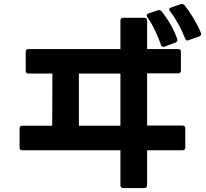

<svg xmlns="http://www.w3.org/2000/svg" viewBox="-20 -899 1040 971"><path d="M934 -696 988 -715C994 -717 997 -721 997 -727C997 -729 997 -731 996 -733C976 -782 942 -837 913 -873C909 -877 905 -879 901 -879C899 -879 896 -879 894 -878L845 -861C839 -859 836 -855 836 -851C836 -848 838 -845 840 -842C871 -802 900 -748 916 -704C919 -698 923 -694 928 -694C930 -694 932 -695 934 -696ZM79 -249V-153C79 -144 83 -139 93 -139H589V38C589 47 594 52 603 52H710C719 52 724 47 724 38V-139H903C912 -139 917 -144 917 -153V-250C917 -259 912 -264 903 -264H724V-528H881C890 -528 895 -533 895 -542V-637C895 -646 890 -651 881 -651H724V-795C724 -804 719 -809 710 -809H603C594 -809 589 -804 589 -795V-651H124C115 -651 110 -646 110 -637V-541C110 -532 115 -527 124 -527H245L244 -263H93C83 -263 79 -258 79 -249ZM379 -263V-527H589V-263ZM725 -812C755 -770 779 -716 794 -672C796 -665 800 -662 806 -662L812 -663L868 -684C874 -687 877 -691 877 -696C877 -698 877 -700 876 -702C860 -750 830 -801 797 -842C793 -846 789 -848 785 -848C783 -848 780 -848 778 -847L731 -831C725 -829 722 -825 722 -821C722 -818 723 -815 725 -812Z"/></svg>

Font: LINE Seed JP_OTF Bold
Style: Regular
Weight: 700
Designer: LINE & Fontrix & Fontworks
Version: Version 1.009